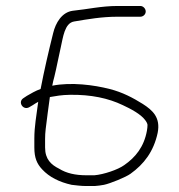

<svg xmlns="http://www.w3.org/2000/svg" viewBox="-20 -661 599 643"><path d="M147 -336C167.8 -339.5 185.4 -343.1 215 -343.5C284.8 -344.5 342.8 -332.1 391 -309C417.1 -296.9 451.6 -278.8 466 -259C470.7 -253 473.3 -247.7 474 -243C474 -237 473.3 -230.3 472 -223C462.2 -169.1 433.7 -134.1 396 -108C374.9 -92.7 327.1 -76.6 296 -74H270C231.9 -74 202.2 -80.9 178 -96C151.5 -109.2 131 -127.3 131 -167V-196C131 -206.7 131.7 -217.7 133 -229C137.1 -264.1 142.2 -300 147 -336ZM468 -622.5C468 -632.1 459.5 -641 450 -641H374C319.1 -641 272.1 -629.8 224 -625C187.3 -620.4 166.1 -584.3 158 -550C142.8 -489.2 128 -425.5 116 -363C99.8 -357.6 81.4 -346.5 70 -340L58 -332C38.8 -319.2 57.3 -290.2 78 -302L90 -309C94.7 -312.3 100.7 -316 108 -320C108 -318 107.7 -315.7 107 -313C102.1 -273.5 95 -238.2 95 -197V-167C95 -132.6 103.4 -113 121 -94C145.4 -67.5 179.4 -51 220 -42L242.5 -39.5C251.5 -38.5 260.7 -38 270 -38H297C307 -38.7 317.3 -40 328 -42C348.9 -46.2 401.9 -67.9 417 -79C461.9 -111.1 494.5 -153.2 508 -216C518.2 -267.2 491.6 -291.5 458 -313C425.5 -333.3 389.9 -352.3 347 -363C294.6 -376.5 218.2 -386.6 155 -374C157 -384.7 159.3 -394.7 162 -404C169.8 -435.2 176.1 -471 183.5 -502.5C191 -534.6 195.9 -583.7 228 -589C274.2 -596.7 320.2 -605 374 -605H450C459.5 -605 468 -612.8 468 -622.5Z"/></svg>

Font: HoneyBee
Style: Lit
Weight: 300
Foundry: Cannot Into Space Fonts
Version: Version 0.89